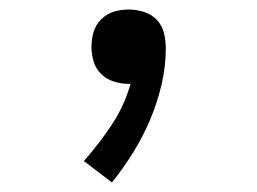

<svg xmlns="http://www.w3.org/2000/svg" viewBox="-20 -168 540 403"><path d="M215 215 156 170Q188 134 214.5 94Q241 54 254 8H249Q234 8 218.5 3Q203 -2 192 -13Q181 -24 176.5 -39Q172 -54 172 -70Q172 -86 176.5 -101Q181 -116 192.5 -127.5Q204 -139 219 -143.5Q234 -148 250 -148Q266 -148 282 -143Q298 -138 309 -126.5Q320 -115 324 -99Q328 -83 328 -67Q328 -28 319 10Q310 48 295 83.5Q280 119 259.5 152Q239 185 215 215Z"/></svg>

Font: Iosevka Fixed
Style: Regular
Weight: 400
Monospace: yes
Designer: Belleve Invis
Foundry: Belleve Invis
Version: Version 33.2.4